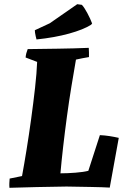

<svg xmlns="http://www.w3.org/2000/svg" viewBox="-20 -889 624 915"><path d="M25 6Q24 -5 24.5 -16Q25 -27 26 -38L85 -50Q95 -104 106.5 -175Q118 -246 128.5 -322.5Q139 -399 147 -470Q155 -541 157 -594L102 -615Q103 -626 105.5 -635.5Q108 -645 112 -655Q184 -656 257 -657Q330 -658 403 -661Q404 -650 404 -639Q404 -628 404 -617Q390 -615 373 -611.5Q356 -608 342 -605Q332 -548 320.5 -478Q309 -408 299 -334Q289 -260 281 -190Q273 -120 268 -63Q301 -63 339.5 -66Q378 -69 401 -75L456 -245Q479 -244 501.5 -240.5Q524 -237 546 -232L503 5Q470 3 413.5 2Q357 1 297 0Q225 1 154.5 2.5Q84 4 25 6ZM154 -701Q152 -709 150 -717Q148 -725 147 -733L146 -745L217 -778L348 -869L370 -866Q381 -855 396 -827Q411 -799 419 -777L414 -771Q378 -748 309.5 -729Q241 -710 154 -701Z"/></svg>

Font: Labrada ExtraBold
Style: Italic
Weight: 800
Italic angle: -7°
Designer: Mercedes Jáuregui
Foundry: Omnibus-Type Team
Version: Version 1.000; ttfautohint (v1.8.4.7-5d5b)